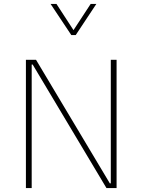

<svg xmlns="http://www.w3.org/2000/svg" viewBox="-20 -953 722 973"><path d="M541.5 -649.9V-23.9H536.6L162.6 -649.9H111.3V0H140.6V-626H145.5L519.5 0H570.8V-649.9ZM236.3 -933.1 341.3 -775.4H363.8L468.3 -933.1H439.5L352.5 -800.3L266.1 -933.1Z"/></svg>

Font: Estedad VF
Style: Regular
Weight: 100
Designer: Amin Abedi
Version: Version 7.3